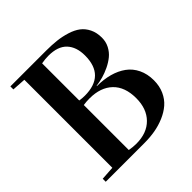

<svg xmlns="http://www.w3.org/2000/svg" viewBox="-183 -845 992 992"><g transform="rotate(-45 313.0 -348.5)"><path d="M110.8 -669.9 35.6 -674.8V-696.8H296.9Q338.9 -696.8 373.3 -692.9Q407.7 -689 441.4 -678.5Q475.1 -668 497.8 -650.9Q520.5 -633.8 534.4 -605.7Q548.3 -577.6 548.3 -540Q548.3 -510.3 535.2 -485.1Q522 -460 501.7 -443.4Q481.4 -426.8 454.6 -413.8Q427.7 -400.9 402.8 -394Q377.9 -387.2 353 -383.8V-381.8Q402.3 -381.8 443.8 -370.4Q485.4 -358.9 516.4 -336.4Q547.4 -314 564.9 -277.6Q582.5 -241.2 582.5 -194.8Q582.5 -152.8 567.4 -119.4Q552.2 -85.9 526.9 -64Q501.5 -42 467 -27.3Q432.6 -12.7 395.5 -6.3Q358.4 0 317.9 0H35.6V-22L110.8 -26.9ZM235.8 -360.4V-31.7Q262.2 -26.9 286.6 -26.9Q364.3 -26.9 408.4 -71.8Q452.6 -116.7 452.6 -193.8Q452.6 -276.4 407 -320.1Q361.3 -363.8 280.8 -363.8Q257.8 -363.8 235.8 -360.4ZM235.8 -665V-393.6Q256.3 -390.6 273.4 -390.6Q421.4 -390.6 421.4 -537.1Q421.4 -599.6 388.2 -634.8Q355 -669.9 286.6 -669.9Q262.2 -669.9 235.8 -665Z"/></g></svg>

Font: VidalokaRegular
Style: Regular
Weight: 400
Designer: Cyreal (www.cyreal.org)
Foundry: Cyreal (www.cyreal.org)
Version: Version 1.000